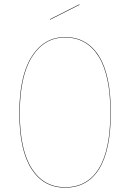

<svg xmlns="http://www.w3.org/2000/svg" viewBox="-20 -862 604 891"><path d="M348.1 -841.8 349.1 -839.8 212.9 -771 211.9 -772.9ZM282.2 -689.9Q383.3 -689.9 438.7 -602.3Q494.1 -514.6 494.1 -339.8Q494.1 -165.5 440.2 -78.4Q386.2 8.8 282.2 8.8Q181.6 8.8 125.7 -78.6Q69.8 -166 69.8 -337.9Q69.8 -509.3 127.2 -599.6Q184.6 -689.9 282.2 -689.9ZM282.2 -688Q185.1 -688 128.4 -597.9Q71.8 -507.8 71.8 -337.9Q71.8 -167.5 127.2 -80.3Q182.6 6.8 282.2 6.8Q385.3 6.8 438.7 -79.8Q492.2 -166.5 492.2 -339.8Q492.2 -513.2 437.3 -600.6Q382.3 -688 282.2 -688Z"/></svg>

Font: Fira Sans Compressed Two
Style: Regular
Weight: 100
Width: 1
Designer: Carrois Corporate & Edenspiekermann AG
Foundry: Carrois Corporate GbR & Edenspiekermann AG
Version: Version 4.203;PS 004.203;hotconv 1.0.88;makeotf.lib2.5.64775